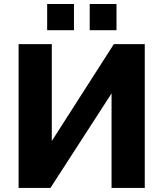

<svg xmlns="http://www.w3.org/2000/svg" viewBox="-20 -928 808 948"><path d="M212.9 -778.8V-908.2H345.2V-778.8ZM422.9 -778.8V-908.2H555.2V-778.8ZM71.8 0V-710H235.8V-231.9L542 -710H694.8V0H530.8V-466.8L229 0Z"/></svg>

Font: Rawline ExtraBold
Style: Regular
Weight: 800
Designer: Matt McInerney, Pablo Impallari, Rodrigo Fuenzalida
Foundry: Matt McInerney, Pablo Impallari, Rodrigo Fuenzalida
Version: Version 4.020;PS 004.020;hotconv 1.0.88;makeotf.lib2.5.64775